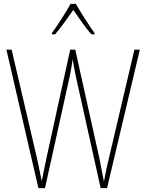

<svg xmlns="http://www.w3.org/2000/svg" viewBox="-20 -970 754 990"><path d="M371 -950H344C320 -907 273 -833 247 -799V-793H264C294 -827 332 -882 358 -919C385 -880 420 -828 451 -793H468V-799C448 -825 397 -905 371 -950ZM701 -714H673L542 -156C531 -113 524 -77 516 -33C507 -80 502 -107 492 -156L368 -714H342L220 -157C214 -130 204 -80 195 -36C190 -61 183 -99 170 -157L40 -714H13L178 0H212L339 -574C345 -606 349 -624 355 -665C361 -623 366 -604 373 -567L499 0H532Z"/></svg>

Font: Noto Sans Thai Looped Condensed Thin
Style: Regular
Weight: 100
Width: 3
Designer: Sasikarn Vongin, Ben Mitchell
Foundry: The Fontpad Ltd
Version: Version 1.001